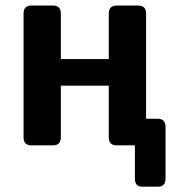

<svg xmlns="http://www.w3.org/2000/svg" viewBox="-20 -533 652 704"><path d="M95.7 0Q66.4 0 66.4 -29.3V-483.4Q66.4 -512.7 95.7 -512.7H173.8Q203.1 -512.7 203.1 -483.4V-316.4H378.9V-483.4Q378.9 -512.7 408.2 -512.7H486.3Q515.6 -512.7 515.6 -483.4V-97.7H557.6Q586.9 -97.7 586.9 -68.4V122.1Q586.9 151.4 560.1 151.4H501.5Q474.6 151.4 474.6 122.1V0H408.2Q378.9 0 378.9 -29.3V-218.8H203.1V-29.3Q203.1 0 173.8 0Z"/></svg>

Font: Istok Web
Style: Bold
Weight: 700
Designer: Andrey V. Panov
Foundry: Andrey V. Panov
Version: Version 1.0.2g